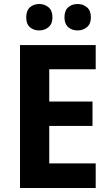

<svg xmlns="http://www.w3.org/2000/svg" viewBox="-20 -939 551 959"><path d="M458 0H80V-714H458V-593H226V-432H442V-310H226V-123H458ZM111 -852Q111 -886 129.5 -902.5Q148 -919 176 -919Q203 -919 222.5 -902.5Q242 -886 242 -852Q242 -820 222.5 -803.5Q203 -787 176 -787Q148 -787 129.5 -803Q111 -819 111 -852ZM302 -852Q302 -886 320.5 -902.5Q339 -919 368 -919Q395 -919 414.5 -902.5Q434 -886 434 -852Q434 -820 414.5 -803.5Q395 -787 368 -787Q339 -787 320.5 -803.5Q302 -820 302 -852Z"/></svg>

Font: Noto Sans Devanagari UI SemiCondensed
Style: Bold
Weight: 700
Width: 4
Designer: Jelle Bosma - Monotype Design Team
Foundry: Monotype Imaging Inc.
Version: Version 2.004; ttfautohint (v1.8.4.7-5d5b)